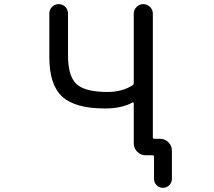

<svg xmlns="http://www.w3.org/2000/svg" viewBox="-20 -775 1040 933"><path d="M310.5 -505.9Q310.5 -404.3 352.1 -366.2Q393.6 -328.1 502.9 -328.1Q573.2 -328.1 624 -360.4Q629.9 -364.3 629.9 -371.1V-709Q629.9 -727.5 643.6 -741.2Q657.2 -754.9 676.3 -754.9Q695.3 -754.9 709 -741.2Q722.7 -727.5 722.7 -709V-107.4Q722.7 -100.6 730.5 -100.6H757.8Q781.2 -100.6 798.3 -83.5Q815.4 -66.4 815.4 -43V93.8Q815.4 112.3 802.7 125Q790 137.7 772 137.7Q753.9 137.7 741.2 125Q728.5 112.3 728.5 93.8V-13.7Q728.5 -20.5 720.7 -20.5H715.8H687.5Q664.1 -20.5 647 -37.6Q629.9 -54.7 629.9 -78.1V-273.4Q629.9 -275.4 627.9 -276.9Q626 -278.3 623 -276.4Q569.3 -248 493.2 -248Q490.2 -248 488.3 -248Q344.7 -248 282.2 -305.7Q219.7 -363.3 219.7 -497.1V-709Q219.7 -728.5 232.9 -741.7Q246.1 -754.9 265.1 -754.9Q284.2 -754.9 297.4 -741.7Q310.5 -728.5 310.5 -709Z"/></svg>

Font: Rounded Mgen+ 1mn regular
Style: Regular
Weight: 400
Designer: [Source Han Sans]
Ryoko NISHIZUKA  (kana & ideographs); Paul D. Hunt (Latin, Greek & Cyrillic); Wenlong ZHANG  (bopomofo
Version: Version 1.059.20150602